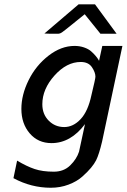

<svg xmlns="http://www.w3.org/2000/svg" viewBox="-20 -695 593 899"><path d="M43 139.2 60.1 57.1Q105 84 142.1 96.4Q179.2 108.9 231.9 108.9Q278.8 108.9 308.8 79.3Q338.9 49.8 350.1 15.1Q351.1 13.2 377.9 -113.8Q311 -24.9 221.2 -24.9Q158.2 -24.9 119.1 -70.6Q80.1 -116.2 80.1 -185.1Q80.1 -251 114 -319.6Q147.9 -388.2 207 -434.1Q266.1 -480 329.1 -480Q353 -480 373.5 -472.9Q394 -465.8 406 -455.3Q418 -444.8 427 -434.3Q436 -423.8 439.9 -417L443.8 -410.2L459 -480H553.2L458 -32.2Q443.8 27.8 430.2 55.2Q421.4 72.3 406.2 90.6Q391.1 108.9 365.5 131.8Q339.8 154.8 301 169.4Q262.2 184.1 217.8 184.1Q126 184.1 43 139.2ZM178.2 -207Q178.2 -160.2 208 -130.1Q237.8 -100.1 280.8 -100.1Q322.8 -100.1 357.4 -137Q392.1 -173.8 408.2 -250Q427.2 -328.1 426.8 -335.9Q426.8 -356 410.4 -380.4Q394 -404.8 357.9 -404.8Q292 -404.8 235.1 -341.3Q178.2 -277.8 178.2 -207ZM188 -538.1 348.1 -674.8H424.8L525.9 -537.1H450.2L377 -627.9H376Q351.1 -607.9 316.9 -580.1Q278.8 -549.3 269.8 -543.2Q260.7 -537.1 253.9 -537.1H211.9Q208 -537.1 200 -537.6Q191.9 -538.1 188 -538.1Z"/></svg>

Font: CMU Bright
Style: SemiBoldOblique
Weight: 600
Italic angle: -12°
Version: Version 0.7.0